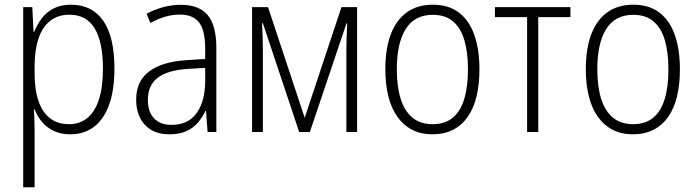

<svg xmlns="http://www.w3.org/2000/svg" viewBox="-20 -561 2961 816"><path d="M282.2 -541Q371.1 -541 418.7 -472.9Q466.3 -404.8 466.3 -269.5Q466.3 -177.7 443.6 -115.5Q420.9 -53.2 379.2 -21.7Q337.4 9.8 278.8 9.8Q237.8 9.8 207.8 -4.9Q177.7 -19.5 157.7 -43.7Q137.7 -67.9 127.4 -96.2H124Q125.5 -75.7 126.2 -51.3Q127 -26.9 127 -2.9V234.9H78.6V-530.8H117.2L122.6 -425.8H125.5Q137.7 -457 157.7 -483.4Q177.7 -509.8 208.5 -525.4Q239.3 -541 282.2 -541ZM275.4 -498.5Q226.6 -498.5 193.4 -472.4Q160.2 -446.3 143.8 -397.7Q127.4 -349.1 127 -281.2V-250.5Q127 -179.7 143.8 -131.1Q160.6 -82.5 193.4 -57.9Q226.1 -33.2 272.9 -33.2Q317.9 -33.2 350.1 -58.6Q382.3 -84 399.9 -136.5Q417.5 -189 417.5 -269.5Q417.5 -381.3 382.6 -439.9Q347.7 -498.5 275.4 -498.5Z M748.5 -540.5Q826.2 -540.5 862.8 -496.8Q899.4 -453.1 899.4 -357.9V0H862.3L855.5 -89.4H853Q839.8 -61.5 820.3 -39.1Q800.8 -16.6 771.7 -3.4Q742.7 9.8 699.7 9.8Q653.3 9.8 622.1 -9.3Q590.8 -28.3 574.7 -61.3Q558.6 -94.2 558.6 -136.7Q558.6 -215.8 613.8 -257.3Q668.9 -298.8 772 -305.2L852.1 -310.5V-352.1Q852.1 -432.6 825.9 -465.8Q799.8 -499 745.1 -499Q714.8 -499 683.8 -490.5Q652.8 -481.9 619.1 -463.4L603 -502.4Q635.3 -520 672.4 -530.3Q709.5 -540.5 748.5 -540.5ZM852.1 -272.5 776.9 -268.1Q692.9 -262.7 650.6 -230.7Q608.4 -198.7 608.4 -137.2Q608.4 -85 635 -57.6Q661.6 -30.3 709 -30.3Q780.3 -30.3 816.2 -81.1Q852.1 -131.8 852.1 -217.8Z M1497.6 -530.8V0H1452.1V-350.6Q1452.1 -370.1 1452.9 -397.5Q1453.6 -424.8 1455.6 -461.9H1452.6L1296.9 0H1251.5L1097.2 -462.4H1093.8Q1095.2 -429.7 1096.2 -400.6Q1097.2 -371.6 1097.2 -350.6V0H1051.3V-530.8H1119.1L1274.9 -60.5L1431.2 -530.8Z M2017.6 -266.1Q2017.6 -201.7 2005.1 -150.6Q1992.7 -99.6 1967.5 -64Q1942.4 -28.3 1905 -9.3Q1867.7 9.8 1817.4 9.8Q1769 9.8 1731.9 -9.3Q1694.8 -28.3 1669.2 -64.2Q1643.6 -100.1 1630.6 -151.1Q1617.7 -202.1 1617.7 -266.6Q1617.7 -354 1640.9 -415.3Q1664.1 -476.6 1709.2 -508.8Q1754.4 -541 1819.8 -541Q1886.7 -541 1930.7 -507.3Q1974.6 -473.6 1996.1 -411.9Q2017.6 -350.1 2017.6 -266.1ZM1666.5 -266.6Q1666.5 -193.4 1682.9 -141.1Q1699.2 -88.9 1732.9 -61Q1766.6 -33.2 1818.4 -33.2Q1870.1 -33.2 1903.6 -60.3Q1937 -87.4 1952.9 -139.9Q1968.8 -192.4 1968.8 -266.6Q1968.8 -336.9 1953.9 -388.9Q1939 -440.9 1906 -469.5Q1873 -498 1819.3 -498Q1742.2 -498 1704.3 -437.7Q1666.5 -377.4 1666.5 -266.6Z M2404.3 -488.3H2267.6V0H2220.2V-488.3H2083.5V-530.8H2404.3Z M2869.6 -266.1Q2869.6 -201.7 2857.2 -150.6Q2844.7 -99.6 2819.6 -64Q2794.4 -28.3 2757.1 -9.3Q2719.7 9.8 2669.4 9.8Q2621.1 9.8 2584 -9.3Q2546.9 -28.3 2521.2 -64.2Q2495.6 -100.1 2482.7 -151.1Q2469.7 -202.1 2469.7 -266.6Q2469.7 -354 2492.9 -415.3Q2516.1 -476.6 2561.3 -508.8Q2606.4 -541 2671.9 -541Q2738.8 -541 2782.7 -507.3Q2826.7 -473.6 2848.1 -411.9Q2869.6 -350.1 2869.6 -266.1ZM2518.6 -266.6Q2518.6 -193.4 2534.9 -141.1Q2551.3 -88.9 2585 -61Q2618.7 -33.2 2670.4 -33.2Q2722.2 -33.2 2755.6 -60.3Q2789.1 -87.4 2804.9 -139.9Q2820.8 -192.4 2820.8 -266.6Q2820.8 -336.9 2805.9 -388.9Q2791 -440.9 2758.1 -469.5Q2725.1 -498 2671.4 -498Q2594.2 -498 2556.4 -437.7Q2518.6 -377.4 2518.6 -266.6Z"/></svg>

Font: Open Sans SemiCondensed Light
Style: Regular
Weight: 300
Width: 4
Designer: Monotype Design Team
Foundry: Monotype Imaging Inc.
Version: Version 3.000